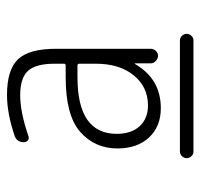

<svg xmlns="http://www.w3.org/2000/svg" viewBox="-32 -744 564 540"><g transform="rotate(-90 250.0 -474.0)"><path d="M340.8 -486.3V-533.2Q340.8 -538.1 335.9 -538.1H302.7Q143.6 -538.1 143.6 -427.7Q143.6 -386.7 165 -363.3Q186.5 -339.8 223.6 -339.8Q275.4 -339.8 308.1 -379.9Q340.8 -419.9 340.8 -486.3ZM335.9 -571.3Q340.8 -571.3 340.8 -576.2V-602.5Q340.8 -655.3 320.8 -677.2Q300.8 -699.2 252 -699.2Q204.1 -699.2 136.7 -675.8Q129.9 -673.8 125 -677.7Q120.1 -681.6 120.1 -689.5Q120.1 -708 137.7 -714.8Q201.2 -736.3 252.9 -736.3Q324.2 -736.3 353.5 -705.1Q382.8 -673.8 382.8 -598.6V-332Q382.8 -324.2 377 -317.9Q371.1 -311.5 363.3 -311.5Q355.5 -311.5 348.6 -317.9Q341.8 -324.2 341.8 -332V-376L340.8 -377Q339.8 -377 339.8 -376Q297.9 -303.7 215.8 -303.7Q164.1 -303.7 133.3 -336.9Q102.5 -370.1 102.5 -425.8Q102.5 -489.3 148.9 -530.3Q195.3 -571.3 302.7 -571.3ZM93.8 -211.9Q85.9 -211.9 80.6 -217.8Q75.2 -223.6 75.2 -231Q75.2 -238.3 80.6 -244.1Q85.9 -250 93.8 -250H406.2Q414.1 -250 419.4 -244.1Q424.8 -238.3 424.8 -231Q424.8 -223.6 419.4 -217.8Q414.1 -211.9 406.2 -211.9Z"/></g></svg>

Font: Rounded-L Mgen+ 1m light
Style: Regular
Weight: 200
Designer: [Source Han Sans]
Ryoko NISHIZUKA  (kana & ideographs); Paul D. Hunt (Latin, Greek & Cyrillic); Wenlong ZHANG  (bopomofo
Version: Version 1.059.20150602